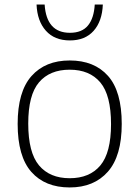

<svg xmlns="http://www.w3.org/2000/svg" viewBox="-20 -814 612 843"><path d="M57.5 -270Q57.5 -411.5 118.2 -480Q179 -548.5 286 -548.5Q394 -548.5 454.2 -480.8Q514.5 -413 514.5 -270Q514.5 -129 453.5 -60Q392.5 9 286 9Q178 9 117.8 -59Q57.5 -127 57.5 -270ZM467.5 -269Q467.5 -396 420.5 -452Q373.5 -508 286 -508Q198.5 -508 151.2 -452.5Q104 -397 104 -271.5Q104 -144.5 151.2 -88Q198.5 -31.5 286 -31.5Q373.5 -31.5 420.5 -87.5Q467.5 -143.5 467.5 -269ZM140.5 -794H176Q184 -670 287 -670Q340 -670 366.2 -702Q392.5 -734 396 -794H431.5Q428.5 -720.5 391 -678.5Q353.5 -636.5 287 -636.5Q219.5 -636.5 181.5 -679Q143.5 -721.5 140.5 -794Z"/></svg>

Font: Encode Sans Semi Expanded ExLight
Style: Regular
Weight: 275
Width: 6
Designer: Multiple Designers
Foundry: Impallari Type
Version: Version 2.000